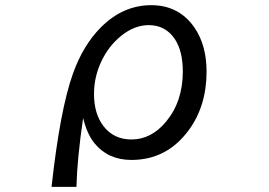

<svg xmlns="http://www.w3.org/2000/svg" viewBox="-20 -603 1040 742"><path d="M179.2 119.1Q211.9 -178.2 261.7 -317.9Q300.8 -427.7 369.1 -496.6Q455.1 -583 564.5 -583Q672.4 -583 732.4 -495.1Q778.3 -427.2 778.3 -326.2Q778.3 -193.8 709.5 -100.1Q625 15.1 487.8 15.1Q397.9 15.1 345.2 -49.3Q315.9 -85.4 301.3 -147Q278.3 8.3 275.4 119.1ZM554.7 -505.9Q498.5 -505.9 446.3 -462.9Q399.9 -424.8 372.1 -366.7Q343.3 -306.2 343.3 -239.7Q343.3 -164.1 379.4 -116.2Q419.4 -64 487.8 -64Q564.9 -64 622.1 -133.3Q686.5 -210.9 686.5 -326.7Q686.5 -405.8 655.3 -452.6Q619.1 -505.9 554.7 -505.9Z"/></svg>

Font: BIZ UDGothic
Style: Regular
Weight: 400
Monospace: yes
Designer: TypeBank Co., Ltd.
Foundry: Morisawa Inc.
Version: Version 1.05